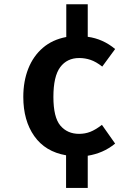

<svg xmlns="http://www.w3.org/2000/svg" viewBox="-20 -727 655 909"><path d="M395.4 -706.7V-552.8Q467.2 -543.1 525.1 -494.9L464.1 -411.8Q434.4 -434.9 408.5 -443.6Q382.6 -452.3 354.9 -452.3Q297.4 -452.3 265.1 -409Q232.8 -365.6 232.8 -268.2Q232.8 -171.3 265.9 -132.3Q299 -93.3 354.4 -93.3Q382.6 -93.3 407.2 -102.8Q431.8 -112.3 462.6 -135.9L525.1 -47.2Q495.4 -23.1 463.1 -9.2Q430.8 4.6 395.4 10.3V162.6H292.8V8.2Q194.4 -8.7 142.3 -82.6Q90.3 -156.4 90.3 -268.2Q90.3 -342.1 113.8 -401.8Q137.4 -461.5 182.8 -500.5Q228.2 -539.5 293.8 -551.8V-706.7Z"/></svg>

Font: Fira Code SemiBold
Style: Regular
Weight: 600
Designer: Carrois Corporate, Edenspiekermann AG, Nikita Prokopov
Foundry: Carrois Corporate, Edenspiekermann AG, Nikita Prokopov
Version: Version 6.002